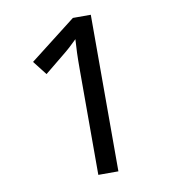

<svg xmlns="http://www.w3.org/2000/svg" viewBox="-76 -723 723 791"><g transform="rotate(-10 286.0 -327.5)"><path d="M356 0H272V-440Q272 -483 273 -511Q274 -539 276 -567Q260 -551 245 -537.5Q230 -524 210 -508L134 -446L88 -505L281 -655H356Z"/></g></svg>

Font: Noto Sans Telugu
Style: Regular
Weight: 400
Designer: Jelle Bosma - Monotype Design Team
Foundry: Monotype Imaging Inc.
Version: Version 2.003